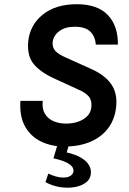

<svg xmlns="http://www.w3.org/2000/svg" viewBox="-20 -682 614 912"><path d="M285 14Q224.5 14 175.5 -9.5Q126.5 -33 99.2 -81Q72 -129 77 -203H183Q179 -165.5 193.2 -141.8Q207.5 -118 234 -106.5Q260.5 -95 294 -95Q326.5 -95 352.8 -104.5Q379 -114 395.2 -131.2Q411.5 -148.5 414 -173Q417 -205.5 401.5 -224Q386 -242.5 349 -258L238 -309Q173 -338.5 140.5 -377.2Q108 -416 114 -485Q122.5 -564 183.5 -613Q244.5 -662 345 -662Q442.5 -662 491.8 -611Q541 -560 540 -470H435Q432.5 -508.5 409 -531.8Q385.5 -555 335 -555Q289.5 -555 261.8 -534.2Q234 -513.5 230 -482Q228 -456 243.2 -439.8Q258.5 -423.5 292 -409L414 -354Q476.5 -326.5 507.2 -283.8Q538 -241 532 -177Q526.5 -118.5 495.8 -75.8Q465 -33 411.5 -9.5Q358 14 285 14ZM196 183 209.5 142.5Q244.5 159 271.5 161Q298.5 163 313.5 154Q328.5 145 329 129.5Q329.5 115 317.2 104Q305 93 283.8 84.5Q262.5 76 234 70L266 -38.5L318 -31.5L289.5 67.5L271.5 37.5Q320.5 45 351.5 60Q382.5 75 397.2 94.5Q412 114 412 136Q412 165 390.8 182.8Q369.5 200.5 336 206.5Q302.5 212.5 265.2 206.8Q228 201 196 183Z"/></svg>

Font: Karla
Style: Bold Italic
Weight: 700
Italic angle: -8°
Designer: Jonathan Pinhorn
Version: Version 2.004;gftools[0.9.33]